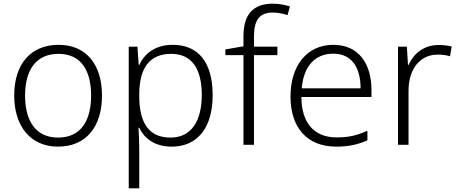

<svg xmlns="http://www.w3.org/2000/svg" viewBox="-20 -785 2484 1041"><path d="M533 -267C533 -432 450 -542 298 -542C148 -542 57 -439 57 -267C57 -99 147 10 294 10C449 10 533 -100 533 -267ZM116 -267C116 -408 177 -493 297 -493C422 -493 474 -399 474 -267C474 -131 419 -39 295 -39C173 -39 116 -130 116 -267Z M917 -542C818 -542 762 -491 735 -433H732L725 -532H678V236H735V17C735 -16 733 -58 731 -92H735C762 -36 817 10 911 10C1048 10 1133 -89 1133 -269C1133 -450 1053 -542 917 -542ZM909 -493C1019 -493 1074 -413 1074 -270C1074 -126 1015 -39 905 -39C789 -39 735 -115 735 -266V-276C736 -416 790 -493 909 -493Z M1484 -486V-532H1357V-587C1357 -678 1388 -717 1460 -717C1487 -717 1516 -711 1539 -703L1552 -750C1527 -758 1497 -765 1459 -765C1353 -765 1300 -708 1300 -587V-534L1202 -517V-486H1300V0H1357V-486Z M1788 -542C1640 -542 1555 -424 1555 -262C1555 -95 1643 10 1803 10C1871 10 1919 -1 1972 -24V-76C1913 -50 1871 -40 1805 -40C1683 -40 1615 -118 1614 -259H1994V-298C1994 -440 1924 -542 1788 -542ZM1787 -494C1888 -494 1935 -418 1935 -306H1616C1626 -427 1689 -494 1787 -494Z M2357 -541C2277 -541 2222 -493 2195 -433H2192L2186 -532H2138V0H2195V-292C2195 -411 2257 -489 2354 -489C2378 -489 2399 -486 2420 -480L2429 -533C2408 -538 2383 -541 2357 -541Z"/></svg>

Font: Noto Sans Meetei Mayek Light
Style: Regular
Weight: 300
Designer: Monotype Design Team and Neelakash Kshetrimayum
Foundry: Monotype Imaging Inc.
Version: Version 2.002